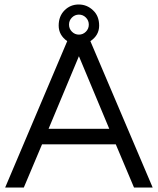

<svg xmlns="http://www.w3.org/2000/svg" viewBox="-20 -834 702 854"><path d="M279 -651Q241 -678 241 -720Q241 -762 267 -788Q293 -814 330 -814Q367 -814 394 -788Q421 -763 421 -720Q421 -677 382 -651L659 0H576L495 -192H167L86 0H3ZM466 -261 331 -584 196 -261ZM287 -724.5Q287 -706 300 -693Q313 -680 331 -680Q349 -680 362 -693Q375 -706 375 -724.5Q375 -743 362 -756Q349 -769 331 -769Q313 -769 300 -756Q287 -743 287 -724.5Z"/></svg>

Font: Questrial
Style: Regular
Weight: 400
Designer: Joe Prince
Foundry: Joe Prince
Version: Version 1.002